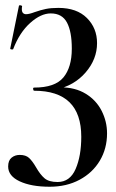

<svg xmlns="http://www.w3.org/2000/svg" viewBox="-20 -429 441 730"><path d="M11 204Q11 181 24 170.5Q37 160 55 160Q78 160 90.5 171.5Q103 183 117 207Q133 235 149.5 249Q166 263 199 263Q246 263 267.5 213.5Q289 164 289 91Q289 -84 110 -84Q107 -84 106 -90Q105 -96 110 -96Q189 -96 221 -134.5Q253 -173 253 -244Q253 -309 234.5 -343.5Q216 -378 173 -378Q135 -378 94.5 -341.5Q54 -305 30 -242Q30 -241 26 -241Q18 -241 19 -245L52 -407Q52 -409 56 -409Q59 -409 62 -407.5Q65 -406 64 -405Q63 -401 63 -394Q63 -384 67.5 -379.5Q72 -375 79 -375Q91 -375 112 -383Q135 -391 154.5 -395Q174 -399 202 -399Q272 -399 310.5 -360.5Q349 -322 349 -265Q349 -204 305.5 -153.5Q262 -103 191 -88L193 -96L210 -97Q266 -97 306 -72.5Q346 -48 366.5 -7.5Q387 33 387 78Q387 136 359.5 182Q332 228 282.5 254.5Q233 281 169 281Q99 281 55 260.5Q11 240 11 204Z"/></svg>

Font: Cormorant Infant SemiBold
Style: Regular
Weight: 600
Designer: Christian Thalmann (Catharsis Fonts)
Foundry: Catharsis Fonts
Version: Version 4.000